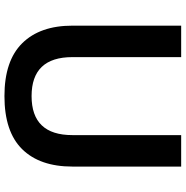

<svg xmlns="http://www.w3.org/2000/svg" viewBox="-6 -792 815 842"><g transform="rotate(90 401.0 -370.5)"><path d="M92 -281V-758H230V-281Q230 -102 401 -102Q572 -102 572 -281V-758H710V-281Q710 -138 633.5 -60.5Q557 17 401 17Q246 17 169 -61Q92 -139 92 -281Z"/></g></svg>

Font: Biryani
Style: Bold
Weight: 700
Designer: Dan Reynolds and Mathieu Reguer
Foundry: Dan Reynolds and Mathieu Reguer
Version: Version 1.004; ttfautohint (v1.1) -l 5 -r 5 -G 72 -x 0 -D la